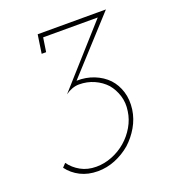

<svg xmlns="http://www.w3.org/2000/svg" viewBox="-123 -744 760 846"><g transform="rotate(-20 257.5 -321.0)"><path d="M180 -357Q195 -368 211.5 -374Q228 -380 244 -380Q282 -380 314.5 -365.5Q347 -351 370 -326Q391 -301 401.5 -267.5Q412 -234 406 -196Q401 -159 381.5 -125.5Q362 -92 333 -67Q304 -42 267.5 -27.5Q231 -13 193 -13Q152 -13 120.5 -30.5Q89 -48 69 -76L53 -59Q76 -28 111.5 -10Q147 8 193 8Q235 8 274.5 -8Q314 -24 347 -52Q378 -80 399.5 -117Q421 -154 427 -196Q433 -241 421.5 -278.5Q410 -316 385 -343Q359 -370 321.5 -385Q284 -400 240 -399L469 -650H149L136 -563H157L167 -629H423Z"/></g></svg>

Font: Josefin Slab Thin ExtraLight
Style: Italic
Weight: 250
Italic angle: -12°
Version: Version 2.000